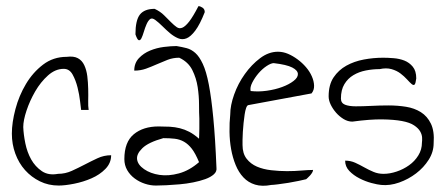

<svg xmlns="http://www.w3.org/2000/svg" viewBox="-20 -602 1458 625"><path d="M18.6 -167Q18.6 -203.1 30.3 -247.1Q42 -291 64.5 -328.6Q86.9 -366.2 120.1 -391.6Q153.3 -417 197.3 -417Q219.7 -419.9 233.4 -412.6Q247.1 -405.3 254.4 -389.6Q261.7 -374 264.2 -354Q266.6 -334 267.1 -313Q267.6 -292 267.1 -273.9Q266.6 -255.9 268.6 -244.1H244.1Q243.2 -250 240.7 -272Q238.3 -293.9 232.4 -317.4Q226.6 -340.8 216.3 -359.4Q206.1 -377.9 187.5 -377.9Q160.2 -377.9 136.2 -356.4Q112.3 -335 94.7 -304.7Q77.1 -274.4 66.4 -242.2Q55.7 -210 55.7 -188.5Q56.6 -164.1 62.5 -135.3Q68.4 -106.4 81.5 -83Q94.7 -59.6 116.2 -44.9Q137.7 -30.3 168.9 -36.1Q192.4 -36.1 213.9 -45.9Q235.4 -55.7 255.9 -66.4Q276.4 -77.1 297.4 -86.9Q318.4 -96.7 341.8 -96.7Q341.8 -71.3 323.2 -52.2Q304.7 -33.2 277.8 -21.5Q251 -9.8 221.2 -3.9Q191.4 2 170.9 2Q137.7 2 109.9 -11.7Q82 -25.4 61.5 -48.3Q41 -71.3 29.8 -102.1Q18.6 -132.8 18.6 -167Z M384.8 -84Q384.8 -139.6 415.5 -165Q446.3 -190.4 496.1 -190.4Q515.6 -190.4 532.7 -189.5Q549.8 -188.5 565.4 -184.6Q581.1 -180.7 596.2 -172.9Q611.3 -165 627.9 -150.4Q627.9 -153.3 628.4 -162.6Q628.9 -171.9 628.9 -182.6Q628.9 -193.4 628.9 -202.6Q628.9 -211.9 628.9 -215.8Q627.9 -233.4 627.9 -261.2Q627.9 -289.1 623.5 -318.4Q619.1 -347.7 606 -374Q592.8 -400.4 563.5 -414.1Q543 -414.1 525.4 -407.2Q507.8 -400.4 490.2 -392.6Q472.7 -384.8 455.1 -378.4Q437.5 -372.1 417 -372.1Q417 -396.5 432.1 -412.6Q447.3 -428.7 468.8 -437.5Q490.2 -446.3 513.7 -449.2Q537.1 -452.1 554.7 -452.1Q572.3 -449.2 587.4 -445.3Q602.5 -441.4 615.7 -429.7Q628.9 -418 640.1 -394Q651.4 -370.1 659.7 -327.1Q668 -284.2 674.3 -218.3Q680.7 -152.3 684.6 -56.6Q686.5 -43.9 676.3 -34.7Q666 -25.4 648.4 -19Q630.9 -12.7 608.9 -8.3Q586.9 -3.9 564.5 -2Q542 0 521.5 1Q501 2 487.3 2Q469.7 2 451.7 -3.9Q433.6 -9.8 418.5 -21Q403.3 -32.2 394 -48.3Q384.8 -64.5 384.8 -84ZM511.7 -152.3Q462.9 -138.7 443.4 -119.6Q423.8 -100.6 426.3 -83Q428.7 -65.4 449.2 -51.3Q469.7 -37.1 499 -32.7Q528.3 -28.3 562.5 -37.6Q596.7 -46.9 627.9 -74.2Q616.2 -102.5 604.5 -117.7Q592.8 -132.8 579.1 -140.6Q565.4 -148.4 548.8 -150.4Q532.2 -152.3 511.7 -152.3ZM485.4 -537.1Q474.6 -544.9 468.3 -539.6Q461.9 -534.2 457 -522.9Q452.1 -511.7 448.2 -498.5Q444.3 -485.4 440.4 -477.5Q436.5 -469.7 431.6 -471.2Q426.8 -472.7 420.9 -490.2Q420.9 -536.1 435.5 -554.7Q450.2 -573.2 483.4 -573.2Q502 -564.5 514.2 -552.2Q526.4 -540 536.6 -529.8Q546.9 -519.5 555.2 -513.7Q563.5 -507.8 573.2 -511.7Q583 -515.6 595.7 -531.7Q608.4 -547.9 626 -582Q631.8 -582 639.2 -577.1Q646.5 -572.3 646.5 -562.5Q630.9 -522.5 615.7 -502.4Q600.6 -482.4 586.9 -477.1Q573.2 -471.7 559.6 -477.5Q545.9 -483.4 533.2 -494.1Q520.5 -504.9 508.8 -516.6Q497.1 -528.3 485.4 -537.1Z M729.5 -229.5Q729.5 -258.8 742.2 -294.4Q754.9 -330.1 776.9 -360.8Q798.8 -391.6 826.7 -412.6Q854.5 -433.6 884.8 -433.6Q901.4 -433.6 917.5 -426.8Q933.6 -419.9 948.7 -408.7Q963.9 -397.5 976.1 -383.3Q988.3 -369.1 995.1 -353.5Q1002 -337.9 1002.4 -323.2Q1002.9 -308.6 994.1 -297.9L788.1 -259.8Q784.2 -258.8 781.2 -250.5Q778.3 -242.2 776.4 -229.5Q774.4 -216.8 772.9 -201.7Q771.5 -186.5 770.5 -172.4Q769.5 -158.2 769.5 -147Q769.5 -135.7 769.5 -129.9Q769.5 -102.5 782.7 -85.4Q795.9 -68.4 816.4 -59.6Q836.9 -50.8 862.8 -47.9Q888.7 -44.9 914.1 -44.9Q939.5 -44.9 961.9 -46.9Q984.4 -48.8 999 -48.8Q999 -44.9 996.1 -40Q993.2 -35.2 989.3 -30.8Q985.4 -26.4 981.4 -22.9Q977.5 -19.5 976.6 -18.6Q968.8 -16.6 952.6 -13.2Q936.5 -9.8 918.5 -6.8Q900.4 -3.9 884.8 -2Q869.1 0 863.3 0Q833 5.9 810.5 -1Q788.1 -7.8 772.5 -24.4Q756.8 -41 747.1 -64.9Q737.3 -88.9 732.4 -116.2Q727.5 -143.6 727.1 -172.9Q726.6 -202.1 729.5 -229.5ZM871.1 -396.5Q862.3 -396.5 848.1 -387.2Q834 -377.9 821.8 -363.8Q809.6 -349.6 801.3 -333.5Q793 -317.4 795.9 -305.7Q821.3 -302.7 848.6 -306.6Q876 -310.5 898.4 -318.8Q920.9 -327.1 935.5 -338.4Q950.2 -349.6 949.7 -361.3Q949.2 -373 931.2 -382.3Q913.1 -391.6 871.1 -396.5Z M1103.5 -79.1Q1121.1 -79.1 1136.2 -72.3Q1151.4 -65.4 1166 -57.1Q1180.7 -48.8 1195.8 -42.5Q1210.9 -36.1 1228.5 -36.1Q1249 -36.1 1271 -43.5Q1293 -50.8 1311.5 -64Q1330.1 -77.1 1341.8 -96.2Q1353.5 -115.2 1353.5 -137.7Q1354.5 -144.5 1354 -154.3Q1353.5 -164.1 1347.7 -174.3Q1341.8 -184.6 1328.1 -193.8Q1314.5 -203.1 1288.6 -208Q1262.7 -212.9 1223.6 -213.4Q1184.6 -213.9 1127 -206.1Q1112.3 -206.1 1098.6 -214.4Q1085 -222.7 1074.2 -234.9Q1063.5 -247.1 1056.6 -261.2Q1049.8 -275.4 1049.8 -288.1Q1049.8 -326.2 1065.9 -350.1Q1082 -374 1107.4 -388.2Q1132.8 -402.3 1164.1 -408.2Q1195.3 -414.1 1227.5 -414.1Q1242.2 -414.1 1261.2 -412.6Q1280.3 -411.1 1296.4 -404.8Q1312.5 -398.4 1323.7 -384.8Q1335 -371.1 1335 -346.7Q1333 -330.1 1329.6 -326.7Q1326.2 -323.2 1319.8 -328.6Q1313.5 -334 1304.7 -343.8Q1295.9 -353.5 1283.7 -362.8Q1271.5 -372.1 1254.4 -377Q1237.3 -381.8 1215.8 -377Q1193.4 -377 1170.9 -372.6Q1148.4 -368.2 1130.4 -357.4Q1112.3 -346.7 1101.1 -328.1Q1089.8 -309.6 1089.8 -281.2Q1089.8 -266.6 1103 -261.2Q1116.2 -255.9 1138.2 -255.9Q1160.2 -255.9 1188 -257.3Q1215.8 -258.8 1245.1 -258.8Q1274.4 -258.8 1301.8 -254.4Q1329.1 -250 1350.1 -236.8Q1371.1 -223.6 1382.8 -199.2Q1394.5 -174.8 1391.6 -135.7Q1391.6 -107.4 1375.5 -82Q1359.4 -56.6 1334.5 -37.6Q1309.6 -18.6 1279.3 -7.8Q1249 2.9 1220.7 0Q1209 -1 1189 -6.3Q1168.9 -11.7 1149.9 -21.5Q1130.9 -31.2 1117.2 -45.4Q1103.5 -59.6 1103.5 -79.1Z"/></svg>

Font: Annie Use Your Telescope
Style: Regular
Weight: 400
Version: Version 1.003 2001